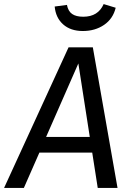

<svg xmlns="http://www.w3.org/2000/svg" viewBox="-52 -921 639 941"><path d="M400 -173H141L65 0H-32L284 -689H403L524 0H427ZM388 -250 332 -610 174 -250ZM216 -889 276 -897Q282 -866 301.5 -852.5Q321 -839 356 -839Q429 -839 456 -901L515 -883Q502 -829 458 -799Q414 -769 354 -769Q294 -769 257.5 -801.5Q221 -834 216 -889Z"/></svg>

Font: Fira Sans
Style: Italic
Weight: 400
Italic angle: -8°
Designer: bBox Type GmbH & Carrois Corporate GbR & Edenspiekermann AG
Foundry: bBox Type GmbH & Carrois Corporate GbR & Edenspiekermann AG
Version: Version 4.301